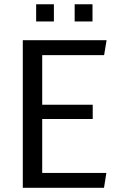

<svg xmlns="http://www.w3.org/2000/svg" viewBox="-20 -893 570 913"><path d="M88.4 0V-701.7H486.8L475.1 -630.9H180.7V-395H420.9V-327.1H180.7V-70.8H485.8L474.6 0ZM335 -791V-872.6H419.9V-791ZM151.9 -791V-872.6H236.3V-791Z"/></svg>

Font: Mako
Style: Regular
Weight: 400
Designer: vernon adams
Foundry: vernon adams
Version: Version 1.100; ttfautohint (v1.8.4.7-5d5b);gftools[0.9.33]